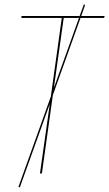

<svg xmlns="http://www.w3.org/2000/svg" viewBox="-20 -750 473 830"><path d="M429.7 -672.4H328.1L208.5 -338.9L161.1 0H152.8L195.3 -300.8L65.9 59.6L59.6 58.1L199.7 -332.5L247.1 -672.4H72.3L73.2 -680.7H324.2L342.3 -730.5L348.1 -729L331.1 -680.7H432.6ZM212.9 -370.1 321.3 -672.4H255.4Z"/></svg>

Font: Fira Sans Compressed Eight
Style: Italic
Weight: 100
Width: 3
Italic angle: -8°
Designer: Carrois Corporate & Edenspiekermann AG
Foundry: Carrois Corporate GbR & Edenspiekermann AG
Version: Version 4.203;PS 004.203;hotconv 1.0.88;makeotf.lib2.5.64775